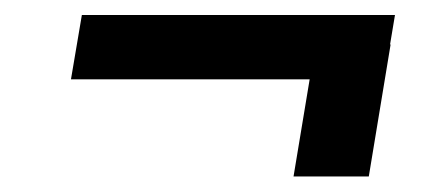

<svg xmlns="http://www.w3.org/2000/svg" viewBox="-20 -413 580 250"><path d="M86.6 -393.5 72.4 -309.7H383.2L362.2 -183.2H460.2L488.6 -355.1H487.9L494.3 -393.5Z"/></svg>

Font: Riot Sans 2.0
Style: Italic
Weight: 400
Italic angle: -9.39999°
Designer: Rasmus Andersson
Foundry: rsms
Version: Version 3.006;hotconv 1.0.109;makeotfexe 2.5.65596